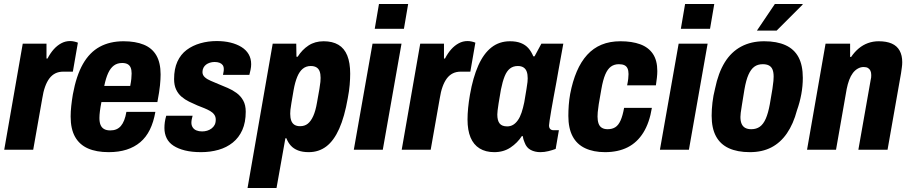

<svg xmlns="http://www.w3.org/2000/svg" viewBox="-20 -744 4520 954"><path d="M1 0 93 -527H211V-453H216Q230 -480 247 -499Q264 -518 284.5 -529Q305 -540 328 -540Q339 -540 349.5 -537.5Q360 -535 367 -532L342 -388H295Q272 -388 255 -379.5Q238 -371 225.5 -354.5Q213 -338 204 -313Q195 -288 190 -255L145 0Z M520 12Q459 12 417 -6.5Q375 -25 353 -64Q331 -103 331 -165Q331 -190 334 -217.5Q337 -245 342 -275Q359 -368 392 -426Q425 -484 475.5 -511.5Q526 -539 594 -539Q653 -539 694.5 -522Q736 -505 757 -468.5Q778 -432 778 -374Q778 -352 775 -320.5Q772 -289 762 -237H484Q479 -212 476.5 -192Q474 -172 474 -158Q474 -137 479.5 -123.5Q485 -110 497 -103Q509 -96 528 -96Q545 -96 558 -101.5Q571 -107 580.5 -118Q590 -129 597 -146.5Q604 -164 608 -188H752Q743 -137 724.5 -99.5Q706 -62 677 -37.5Q648 -13 609 -0.5Q570 12 520 12ZM498 -317H627Q631 -337 632.5 -352.5Q634 -368 634 -379Q634 -397 629 -408.5Q624 -420 613.5 -425.5Q603 -431 587 -431Q563 -431 546 -418.5Q529 -406 517.5 -381Q506 -356 498 -317Z M979 12Q933 12 899 3.5Q865 -5 842 -20Q819 -35 808 -57.5Q797 -80 797 -108Q797 -123 799 -137.5Q801 -152 806 -169H937Q934 -158 932.5 -150Q931 -142 931 -134Q931 -121 937.5 -111Q944 -101 956 -96Q968 -91 984 -91Q997 -91 1009 -94.5Q1021 -98 1031 -105.5Q1041 -113 1046.5 -123.5Q1052 -134 1052 -150Q1052 -164 1044.5 -174.5Q1037 -185 1024 -192.5Q1011 -200 995 -206.5Q979 -213 961 -220Q940 -229 919.5 -239Q899 -249 882 -263.5Q865 -278 855 -299.5Q845 -321 845 -351Q845 -402 861.5 -438Q878 -474 907.5 -496Q937 -518 975.5 -529Q1014 -540 1057 -540Q1094 -540 1125 -532.5Q1156 -525 1179.5 -510.5Q1203 -496 1215.5 -474.5Q1228 -453 1228 -425Q1228 -412 1225 -397.5Q1222 -383 1219 -372H1088Q1091 -386 1091.5 -391.5Q1092 -397 1092 -400Q1092 -413 1086.5 -420.5Q1081 -428 1071 -432Q1061 -436 1046 -436Q1034 -436 1023 -432.5Q1012 -429 1004 -423Q996 -417 991 -407.5Q986 -398 986 -386Q986 -371 997.5 -360.5Q1009 -350 1027 -342.5Q1045 -335 1066 -326Q1088 -317 1111.5 -307Q1135 -297 1155.5 -282Q1176 -267 1188.5 -244.5Q1201 -222 1201 -189Q1201 -136 1184 -98Q1167 -60 1136.5 -35.5Q1106 -11 1065.5 0.5Q1025 12 979 12Z M1210 190 1335 -527H1452L1453 -462H1459Q1481 -497 1513 -518Q1545 -539 1588 -539Q1632 -539 1661.5 -521.5Q1691 -504 1705.5 -468Q1720 -432 1720 -378Q1720 -353 1717.5 -322.5Q1715 -292 1708 -256Q1692 -164 1665.5 -104.5Q1639 -45 1601.5 -16.5Q1564 12 1514 12Q1483 12 1461 3.5Q1439 -5 1425 -20.5Q1411 -36 1403 -57H1398L1354 190ZM1471 -117Q1494 -117 1509.5 -129.5Q1525 -142 1536.5 -167.5Q1548 -193 1555 -234Q1563 -278 1567 -301.5Q1571 -325 1572 -337Q1573 -349 1573 -357Q1573 -377 1568 -390Q1563 -403 1552 -409.5Q1541 -416 1524 -416Q1501 -416 1484.5 -402.5Q1468 -389 1457 -362.5Q1446 -336 1439 -297Q1432 -255 1428 -232.5Q1424 -210 1423 -198.5Q1422 -187 1422 -179Q1422 -159 1427 -145Q1432 -131 1443 -124Q1454 -117 1471 -117Z M1842 -601 1863 -724H2008L1987 -601ZM1738 0 1831 -527H1975L1882 0Z M1976 0 2068 -527H2186V-453H2191Q2205 -480 2222 -499Q2239 -518 2259.5 -529Q2280 -540 2303 -540Q2314 -540 2324.5 -537.5Q2335 -535 2342 -532L2317 -388H2270Q2247 -388 2230 -379.5Q2213 -371 2200.5 -354.5Q2188 -338 2179 -313Q2170 -288 2165 -255L2120 0Z M2436 12Q2393 12 2363 -6.5Q2333 -25 2318 -61Q2303 -97 2303 -150Q2303 -177 2306 -207.5Q2309 -238 2315 -273Q2330 -359 2356.5 -418.5Q2383 -478 2422 -508.5Q2461 -539 2514 -539Q2546 -539 2568.5 -530Q2591 -521 2605.5 -504.5Q2620 -488 2630 -464H2636L2670 -527H2779L2755 -395Q2751 -370 2744.5 -335.5Q2738 -301 2731.5 -265.5Q2725 -230 2719.5 -198.5Q2714 -167 2711 -146Q2708 -125 2708 -121Q2708 -109 2714 -103Q2720 -97 2730 -97H2757L2741 -4Q2725 2 2705 7Q2685 12 2665 12Q2638 12 2617 1Q2596 -10 2587 -35Q2584 -42 2581.5 -49.5Q2579 -57 2578 -67L2573 -68Q2551 -34 2516.5 -11Q2482 12 2436 12ZM2500 -116Q2516 -116 2529 -123.5Q2542 -131 2553 -146.5Q2564 -162 2571.5 -184.5Q2579 -207 2585 -236Q2592 -279 2596 -302Q2600 -325 2601 -336.5Q2602 -348 2602 -355Q2602 -375 2597 -388.5Q2592 -402 2581 -409Q2570 -416 2553 -416Q2530 -416 2514 -403.5Q2498 -391 2487.5 -365Q2477 -339 2469 -299Q2461 -255 2457.5 -231Q2454 -207 2452.5 -195.5Q2451 -184 2451 -175Q2451 -145 2462.5 -130.5Q2474 -116 2500 -116Z M2986 12Q2929 12 2887.5 -7.5Q2846 -27 2825 -67Q2804 -107 2804 -168Q2804 -194 2806 -221.5Q2808 -249 2813 -277Q2825 -340 2846 -389Q2867 -438 2897.5 -471.5Q2928 -505 2969 -522Q3010 -539 3063 -539Q3120 -539 3161 -524Q3202 -509 3224 -476.5Q3246 -444 3246 -391Q3246 -376 3244 -358Q3242 -340 3239 -320H3096Q3100 -339 3101.5 -352.5Q3103 -366 3103 -376Q3103 -393 3098 -404Q3093 -415 3082.5 -420Q3072 -425 3055 -425Q3032 -425 3015.5 -413Q2999 -401 2987.5 -374Q2976 -347 2968 -301Q2959 -253 2955 -226Q2951 -199 2950 -186.5Q2949 -174 2949 -165Q2949 -145 2954 -130.5Q2959 -116 2970.5 -109Q2982 -102 2999 -102Q3022 -102 3037.5 -112Q3053 -122 3063.5 -145.5Q3074 -169 3081 -208H3219Q3207 -134 3176.5 -85Q3146 -36 3098.5 -12Q3051 12 2986 12Z M3363 -601 3384 -724H3529L3508 -601ZM3259 0 3352 -527H3496L3403 0Z M3706 12Q3644 12 3601.5 -7.5Q3559 -27 3537.5 -67Q3516 -107 3516 -169Q3516 -200 3520 -234.5Q3524 -269 3533 -304Q3549 -382 3581 -434Q3613 -486 3662.5 -512.5Q3712 -539 3777 -539Q3840 -539 3883 -519.5Q3926 -500 3947.5 -460Q3969 -420 3969 -357Q3969 -317 3961.5 -276Q3954 -235 3940 -196Q3922 -128 3890 -81.5Q3858 -35 3812.5 -11.5Q3767 12 3706 12ZM3713 -102Q3738 -102 3755.5 -114.5Q3773 -127 3785 -154.5Q3797 -182 3805 -226Q3814 -276 3818 -302.5Q3822 -329 3823 -342Q3824 -355 3824 -363Q3824 -385 3818.5 -398.5Q3813 -412 3801 -418.5Q3789 -425 3770 -425Q3745 -425 3728 -412.5Q3711 -400 3699 -373Q3687 -346 3679 -300Q3671 -250 3666.5 -223Q3662 -196 3660.5 -183.5Q3659 -171 3659 -163Q3659 -142 3665 -128.5Q3671 -115 3683 -108.5Q3695 -102 3713 -102ZM3741 -592 3830 -724H3968V-721L3839 -592Z M3990 0 4082 -527H4204V-461H4209Q4226 -486 4247 -503.5Q4268 -521 4293 -530Q4318 -539 4346 -539Q4385 -539 4411 -527.5Q4437 -516 4450 -492.5Q4463 -469 4463 -435Q4463 -422 4461 -408.5Q4459 -395 4457 -380L4390 0H4245L4306 -346Q4308 -353 4308.5 -359Q4309 -365 4309 -371Q4309 -384 4305 -392.5Q4301 -401 4293 -406Q4285 -411 4271 -411Q4256 -411 4242 -403Q4228 -395 4217.5 -381Q4207 -367 4199.5 -347Q4192 -327 4187 -302L4134 0Z"/></svg>

Font: Archivo Condensed ExtraBold
Style: Italic
Weight: 800
Width: 3
Italic angle: -10°
Designer: Hector Gatti
Foundry: Omnibus-Type
Version: Version 2.001